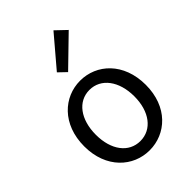

<svg xmlns="http://www.w3.org/2000/svg" viewBox="-252 -985 1111 1111"><g transform="rotate(-45 303.0 -429.5)"><path d="M301 13C435 13 553 -91 553 -271C553 -452 435 -557 301 -557C168 -557 49 -452 49 -271C49 -91 168 13 301 13ZM301 -63C207 -63 144 -146 144 -271C144 -396 207 -481 301 -481C395 -481 459 -396 459 -271C459 -146 395 -63 301 -63ZM287 -641 462 -811 398 -872 240 -686Z"/></g></svg>

Font: Noto Sans T Chinese Regular
Style: Regular
Weight: 400
Designer: Ryoko NISHIZUKA (kana & ideographs); Paul D. Hunt (Latin, Greek & Cyrillic); Wenlong ZHANG (bopomofo); Sandoll Communica
Foundry: Adobe Systems Incorporated
Version: Version 1.000;PS 1;hotconv 1.0.78;makeotf.lib2.5.61930